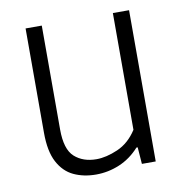

<svg xmlns="http://www.w3.org/2000/svg" viewBox="-67 -605 646 677"><g transform="rotate(-10 256.0 -267.0)"><path d="M224 9Q179.5 9 144.2 -7.5Q109 -24 88.5 -62.8Q68 -101.5 68 -168V-541.5H126V-169.5Q126 -98.5 156.2 -71.2Q186.5 -44 234.5 -44Q269.5 -44 311 -62Q352.5 -80 380.5 -123.5V-541.5H438.5V0H389L384.5 -60H380Q348.5 -25 308 -8Q267.5 9 224 9Z"/></g></svg>

Font: Encode Sans SmCnd Lt
Style: Regular
Weight: 300
Width: 4
Designer: Multiple Designers
Foundry: Impallari Type
Version: Version 3.002; ttfautohint (v1.8.3) -l 8 -r 50 -G 200 -x 14 